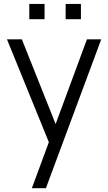

<svg xmlns="http://www.w3.org/2000/svg" viewBox="-20 -746 568 1006"><path d="M324 -645.5V-725.5H404V-645.5ZM133.5 -645.5V-725.5H213.5V-645.5ZM147 240 236 -1 16.5 -540H94.5L271.5 -96L435.5 -540H510.5L220.5 240Z"/></svg>

Font: Vela Sans
Style: Regular
Weight: 400
Designer: Principal design: Mikhail Sharanda - project Manrope.
Design modification: Ravid Balaliev
Foundry: Mikhail Sharanda
Version: Version 1.001